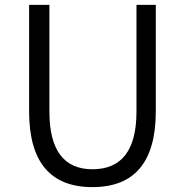

<svg xmlns="http://www.w3.org/2000/svg" viewBox="-20 -752 756 785"><path d="M99 -297V-732H182V-296Q182 -60 358 -60Q538 -60 538 -296V-732H617V-297Q617 13 358 13Q99 13 99 -297Z"/></svg>

Font: Noto Sans CJK KR DemiLight
Style: Regular
Weight: 350
Designer: Ryoko NISHIZUKA à€õÀ (kana & ideographs); Paul D. Hunt (Latin, Greek & Cyrillic); Wenlong ZHANG NG  (bopomofo); Sandoll 
Foundry: Adobe Systems Incorporated
Version: Version 1.004 April 21, 2017